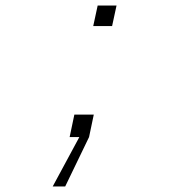

<svg xmlns="http://www.w3.org/2000/svg" viewBox="-20 -494 690 692"><path d="M231 0 248 -81H318L301 0L215 178H170L266 0ZM316 -400 332 -474H400L384 -400Z"/></svg>

Font: Azeret Mono Thin Thin
Style: Italic
Weight: 250
Italic angle: -12°
Version: Version 1.002